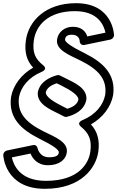

<svg xmlns="http://www.w3.org/2000/svg" viewBox="-34 -885 735 1205"><path d="M466.5 -621C469.5 -608.8 481.4 -600 493.7 -602.5L658.3 -636.5C670.4 -639 681.9 -651.4 681.6 -664.9C681.5 -667.1 675.2 -865 443 -865C252 -865 144.9 -753.5 128.3 -631C118.4 -557.8 133.5 -504.1 174.2 -460.5C100 -418.2 49.4 -351 35.5 -277.3C35.5 -277 35.4 -276.4 35.3 -276C18 -147.7 96.1 -73.4 211.5 -15.3C299.5 27.8 337.5 55.6 335.3 72C333.6 84 327.8 102 274.2 102C213.6 102 202 47.5 201 42C198.8 31.6 187.7 22.8 174.3 25.5L9.8 59.5C-2.8 62.1 -14 74.8 -13.6 88.2C-13.5 90.8 -4.2 300 247.4 300C479.4 300 569.7 165.1 583.1 66C592.9 -6.9 576.5 -60.7 536.7 -104.2C611.8 -147.1 661.9 -213.9 675.9 -287.7C675.9 -288 676 -288.6 676.1 -289C693.4 -417.3 615.3 -491.6 499.9 -549.7C411.7 -592.9 372.1 -622 374.1 -637C376.4 -654 385.5 -667 416.2 -667C468.5 -667 466.6 -625.2 466.5 -621ZM254.2 250C89.4 250 50.8 149.7 40.4 102.9L157.6 78.7C168.6 106 197.9 152 267.4 152C335.8 152 379 118 385.3 72C394.1 6.4 313.9 -23.8 238.8 -60.7C127.5 -116.7 72.3 -176.7 85.2 -275.3C97.7 -340.1 145.8 -399.6 225.7 -433.2C225.7 -433.2 270.4 -449 236 -476.3C186.5 -515.6 168.2 -556 178.3 -631C191 -724.5 267.2 -815 436.2 -815C583.7 -815 618.3 -724.3 627.9 -680L513.6 -656.3C506.1 -682.7 481.9 -717 422.9 -717C369.6 -717 330.2 -682 324.1 -637C315.3 -572 397.6 -541.1 472.6 -504.3C583.9 -448.3 639.1 -388.3 626.2 -289.7C613.7 -224.9 565.6 -165.4 485.6 -131.8C485.6 -131.8 441.6 -116.7 475.1 -89C523.9 -48.5 543 -7.6 533.1 66C523.2 138.9 462.2 250 254.2 250ZM363.6 -400.7 341.1 -411.7C336 -414.2 329.6 -414.6 324 -413C278.4 -400.5 216.4 -371.8 203.5 -306.6C203.3 -305.6 203.1 -304.2 203.1 -303.5C197.9 -232.9 279.9 -198.2 331.4 -172.5C338.3 -168.8 344.2 -166.4 345.5 -165.6C346.1 -165.2 347 -164.7 347.4 -164.4L369 -153.4C373.9 -150.9 380.2 -150.4 385.7 -151.8C432.8 -163.4 494.9 -192.3 507.9 -258.5C508.1 -259.4 508.3 -260.8 508.3 -261.5C513.5 -332.1 431.5 -366.8 379.9 -392.5C373.1 -396.2 367.2 -398.6 365.9 -399.4C365.2 -399.9 364.2 -400.5 363.6 -400.7ZM335.6 -355.8C340.7 -352.6 348.5 -349.4 352.1 -347.5C411.3 -318 458.5 -287.3 458.1 -259.9C451.5 -231.7 426.5 -213.7 388.7 -202.6L376 -209.1C370.4 -212.5 363 -215.5 359.3 -217.5C300.1 -247 252.9 -277.7 253.3 -305.1C259.7 -332.2 284.8 -350.4 322.2 -362.3Z"/></svg>

Font: Hussar Techniczny
Style: Bold 
Weight: 700
Foundry: Cannot Into Space Fonts
Version: Version 0.77